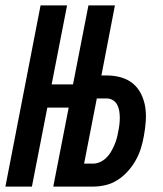

<svg xmlns="http://www.w3.org/2000/svg" viewBox="-34 -690 604 710"><path d="M-14 0 116 -670H214L157 -378H236L293 -670H391L341 -411H360Q388 -411 413 -404Q438 -397 457 -381.5Q476 -366 487.5 -343Q499 -320 503 -294.5Q507 -269 505 -241.5Q503 -214 498 -187Q494 -164 487 -141.5Q480 -119 468 -97.5Q456 -76 439 -57Q422 -38 401 -24.5Q380 -11 356.5 -5.5Q333 0 310 0H163L220 -292H141L84 0ZM277 -85H310Q323 -85 335.5 -90.5Q348 -96 358.5 -106Q369 -116 376 -128Q383 -140 388.5 -152.5Q394 -165 397.5 -177.5Q401 -190 403 -203Q406 -216 407.5 -229Q409 -242 409 -254.5Q409 -267 407 -279.5Q405 -292 399.5 -302.5Q394 -313 383.5 -319.5Q373 -326 360 -326H324Z"/></svg>

Font: Lode Dark
Style: Bold Italic
Weight: 700
Italic angle: -11°
Monospace: yes
Designer: Belleve Invis
Foundry: Belleve Invis
Version: Version 29.2.0; ttfautohint (v1.8.3)